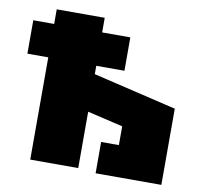

<svg xmlns="http://www.w3.org/2000/svg" viewBox="-80 -808 971 906"><g transform="rotate(10 405.0 -355.0)"><path d="M520 -140V-230L350 -270V0H120V-490H20V-650H120V-720H350V-650H485V-490H350V-450L750 -355V10H435V-140Z"/></g></svg>

Font: Imperial One
Style: Regular
Weight: 400
Designer: Jovanny Lemonad
Foundry: Jovanny Lemonad
Version: Version 1.000